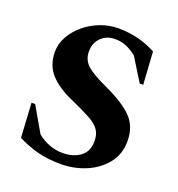

<svg xmlns="http://www.w3.org/2000/svg" viewBox="-125 -773 821 886"><g transform="rotate(20 286.0 -330.0)"><path d="M271 10Q205 10 154.5 -3.5Q104 -17 57 -41L47 -210H65L136 -87Q163 -65 194.5 -53Q226 -41 259 -41Q313 -41 347 -66.5Q381 -92 381 -142Q381 -176 365.5 -198Q350 -220 314 -239.5Q278 -259 215 -287Q144 -318 106 -361Q68 -404 68 -468Q68 -508 88.5 -544.5Q109 -581 143.5 -609.5Q178 -638 220.5 -654Q263 -670 308 -670Q359 -670 406 -658Q453 -646 493 -624L503 -464H486L416 -577Q390 -597 365.5 -607.5Q341 -618 310 -618Q269 -618 242 -592Q215 -566 215 -523Q215 -482 244.5 -455.5Q274 -429 347 -396Q438 -354 481 -310Q524 -266 524 -194Q524 -130 487 -84Q450 -38 392 -14Q334 10 271 10Z"/></g></svg>

Font: Spectral
Style: Bold
Weight: 700
Designer: Jean-Baptiste Levee
Foundry: Production Type
Version: Version 2.001